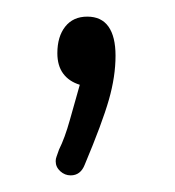

<svg xmlns="http://www.w3.org/2000/svg" viewBox="-20 -100 211 231"><path d="M76 2Q70 23 64 44.5Q58 66 51 80Q49 86 48 88.5Q47 91 47 94Q47 101 52.5 106Q58 111 65 111Q77 111 82 98Q103 48 111 20Q119 -8 119 -33Q119 -56 110.5 -68Q102 -80 85 -80Q68 -80 58.5 -68Q49 -56 49 -36Q49 -21 56 -11.5Q63 -2 76 2Z"/></svg>

Font: Beiruti Light
Style: Regular
Weight: 300
Designer: Arlette Boutros
Foundry: Boutros
Version: Version 1.41